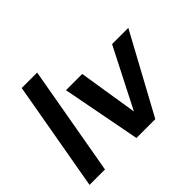

<svg xmlns="http://www.w3.org/2000/svg" viewBox="-154 -954 1187 1187"><g transform="rotate(-45 439.5 -360.0)"><path d="M23 0 150 -720H285L158 0Z M433 0 334 -517H476L538 -127L737 -517H879L598 0Z"/></g></svg>

Font: DM Sans 11pt
Style: Bold Italic
Weight: 700
Italic angle: -10°
Version: Version 4.004;gftools[0.9.30]